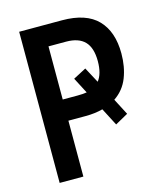

<svg xmlns="http://www.w3.org/2000/svg" viewBox="-108 -795 746 876"><g transform="rotate(-15 265.0 -357.0)"><path d="M65 0V-714H267Q381 -714 435.5 -657.5Q490 -601 490 -498Q490 -435 470 -384Q450 -333 404 -302L444 -225L383 -191L340 -274Q303 -264 258 -264H177V0ZM247 -364Q272 -364 291 -367L252 -442L313 -474L352 -401Q377 -432 377 -492Q377 -555 348 -585Q319 -615 260 -615H177V-364Z"/></g></svg>

Font: Noto Sans Mono Condensed SemiBold
Style: Regular
Weight: 600
Width: 3
Designer: Monotype Design Team
Foundry: Monotype Imaging Inc.
Version: Version 2.014